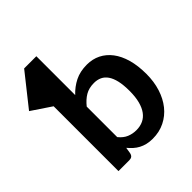

<svg xmlns="http://www.w3.org/2000/svg" viewBox="-231 -880 1024 1024"><g transform="rotate(-45 281.0 -368.0)"><path d="M82.5 0V-489L-28.5 -563.5L114 -743H206V-450Q236.5 -482.5 275 -501.8Q313.5 -521 365 -521Q407 -521 441.8 -503.8Q476.5 -486.5 501.8 -453.5Q527 -420.5 540.8 -372Q554.5 -323.5 554.5 -260.5Q554.5 -203 539 -154Q523.5 -105 494.8 -69Q466 -33 425.2 -12.8Q384.5 7.5 334 7.5Q310.5 7.5 291 2.8Q271.5 -2 255.5 -10.5Q239.5 -19 225.8 -31.2Q212 -43.5 199.5 -58.5L194 -24Q191 -11 183.8 -5.5Q176.5 0 164 0ZM322.5 -425Q284 -425 256.8 -408.8Q229.5 -392.5 206 -363V-133Q227 -107 251.8 -96.8Q276.5 -86.5 305 -86.5Q333 -86.5 355.8 -97Q378.5 -107.5 394.2 -129Q410 -150.5 418.5 -183.2Q427 -216 427 -260.5Q427 -305.5 419.8 -336.8Q412.5 -368 399 -387.5Q385.5 -407 366.2 -416Q347 -425 322.5 -425Z"/></g></svg>

Font: Lato
Style: Bold
Weight: 700
Designer: Lukasz Dziedzic
Foundry: tyPoland Lukasz Dziedzic
Version: Version 2.007; 2014-02-27